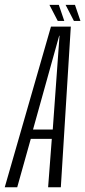

<svg xmlns="http://www.w3.org/2000/svg" viewBox="-55 -788 358 808"><path d="M-35 0H17.5L74.5 -203.5H163L147.5 0H201L243 -676H159.5ZM84 -243 194 -637.5H195.5L167 -243ZM256 -700H283.5L260.5 -767.5H221ZM188 -700H215.5L192.5 -767.5H153Z"/></svg>

Font: Anybody ExtraCondensed Light
Style: Italic
Weight: 300
Width: 2
Italic angle: -10°
Version: Version 1.113;gftools[0.9.25]